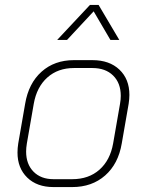

<svg xmlns="http://www.w3.org/2000/svg" viewBox="-20 -751 596 779"><path d="M51 -132Q51 -150 54 -169L82 -330Q96 -413 148.5 -460Q201 -507 280 -507H355Q424 -507 464.5 -468.5Q505 -430 505 -366Q505 -350 502 -330L474 -169Q460 -86 406.5 -39Q353 8 273 8H197Q130 8 90.5 -30.5Q51 -69 51 -132ZM273 -24Q340 -24 383.5 -62.5Q427 -101 439 -169L467 -330Q470 -347 470 -362Q470 -414 439 -444.5Q408 -475 355 -475H280Q215 -475 172 -436.5Q129 -398 117 -330L89 -169Q86 -151 86 -136Q86 -85 116 -54.5Q146 -24 197 -24ZM345 -731H380L464 -589H428L360 -705L252 -589H212Z"/></svg>

Font: Bai Jamjuree ExtraLight
Style: Italic
Weight: 275
Italic angle: -10°
Version: Version 1.000; ttfautohint (v1.6)